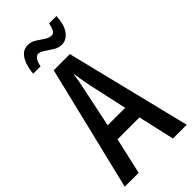

<svg xmlns="http://www.w3.org/2000/svg" viewBox="-281 -1023 1034 1034"><g transform="rotate(-45 236.0 -506.0)"><path d="M367 -51 320 -259H153L106 -51H0L173 -765H296L472 -51ZM253 -573Q247 -604 242.5 -629.5Q238 -655 235 -679Q232 -656 227 -628Q222 -600 216 -574L169 -350H302ZM82 -830Q84 -861 93.5 -891Q103 -921 121.5 -940.5Q140 -960 171 -960Q196 -960 217.5 -946Q239 -932 259 -918.5Q279 -905 298 -905Q313 -905 321 -920.5Q329 -936 334 -961H390Q387 -898 362 -864.5Q337 -831 302 -831Q278 -831 255 -845Q232 -859 212 -873Q192 -887 176 -887Q164 -887 153 -871.5Q142 -856 138 -830Z"/></g></svg>

Font: Noto Sans Tamil UI ExtraCondensed Medium
Style: Regular
Weight: 500
Width: 2
Designer: Jelle Bosma - Monotype Design Team
Foundry: Monotype Imaging Inc.
Version: Version 2.004; ttfautohint (v1.8.4.7-5d5b)